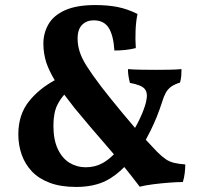

<svg xmlns="http://www.w3.org/2000/svg" viewBox="-20 -737 814 767"><path d="M236.8 -358.9Q221.2 -341.8 209 -317.9Q193.4 -286.1 193.4 -234.9Q193.4 -178.2 211.2 -141.1Q229 -104 258.1 -86.4Q287.1 -68.8 322.3 -68.8Q360.4 -68.8 390.6 -85.9Q412.6 -98.1 435.1 -120.6Q419.9 -138.7 404.8 -155.8Q338.4 -231.9 276.4 -307.1Q254.9 -334.5 236.8 -358.9ZM476.6 -69.8Q441.9 -34.7 404.8 -15.6Q355 9.8 284.2 9.8Q223.1 9.8 179.2 -6.6Q135.3 -22.9 107.7 -52Q80.1 -81.1 66.7 -119.1Q53.2 -157.2 53.2 -200.2Q53.2 -279.8 96.7 -333.5Q136.2 -382.3 198.7 -416.5Q176.8 -453.1 165.5 -485.4Q153.3 -522.9 153.3 -563Q153.3 -605 173.8 -640.4Q194.3 -675.8 240.2 -696.3Q286.1 -716.8 360.4 -716.8Q410.2 -716.8 449.7 -709Q489.3 -701.2 529.3 -681.2Q523.4 -653.8 521.7 -617.9Q520 -582 522.5 -544.9Q503.4 -540 481.9 -537.6Q460.4 -535.2 437 -535.2Q433.1 -596.2 414.1 -626Q395 -655.8 354 -655.8Q326.2 -655.8 308.1 -637.9Q290 -620.1 290 -583Q290 -557.1 298.1 -531Q306.2 -504.9 326.7 -472.4Q347.2 -439.9 384.3 -391.1Q399.4 -371.1 421.4 -344Q443.4 -316.9 470.7 -283.7Q493.2 -256.3 519.5 -226.1Q531.7 -247.6 539.6 -265.1Q555.2 -297.9 563 -328.1Q572.3 -365.2 558.3 -381.6Q544.4 -397.9 499 -405.8Q495.1 -420.9 493.2 -433.8Q491.2 -446.8 491.2 -460.9Q513.2 -459 545.7 -458.5Q578.1 -458 603 -458Q628.4 -458 656.2 -458.5Q684.1 -459 705.1 -460.9Q705.1 -448.2 704.1 -434.6Q703.1 -420.9 699.2 -407.2Q676.3 -399.9 663.3 -390.4Q650.4 -380.9 642.3 -366.5Q634.3 -352.1 627.4 -329.1Q617.2 -297.9 606.7 -271.5Q596.2 -245.1 582 -216.3Q573.7 -199.2 562.5 -178.7Q583.5 -155.8 606.4 -131.8Q626.5 -111.8 641.8 -101.3Q657.2 -90.8 675.8 -86.4Q694.3 -82 720.2 -80.1Q720.2 -64 717.8 -44.4Q715.3 -24.9 710.4 -9.8Q687 -9.8 655.5 -7.3Q624 -4.9 593 -1Q562 2.9 538.1 8.8Q507.3 -31.7 476.6 -69.8Z"/></svg>

Font: Abu Sayed
Style: Regular
Weight: 400
Designer: Jayed Ahsan Saad
Foundry: Codepotro
Version: Codepotro Abu Sayed;Version 0.800